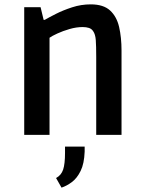

<svg xmlns="http://www.w3.org/2000/svg" viewBox="-20 -618 655 880"><path d="M91 0V-585H166L180 -527H185Q204 -538 236.5 -554.5Q269 -571 310.5 -584.5Q352 -598 396 -598Q454 -598 484.5 -570Q515 -542 526 -494Q537 -446 537 -386V0H421V-357Q421 -408 419 -434.5Q417 -461 407 -475Q400 -486 387.5 -490Q375 -494 359 -494Q330 -494 299 -485Q268 -476 243 -464.5Q218 -453 207 -445V0ZM262 242 237 198Q261 185 269.5 159Q278 133 278 83V54H368V77Q366 132 349.5 165.5Q333 199 309.5 216.5Q286 234 262 242Z"/></svg>

Font: Ruda
Style: Bold
Weight: 700
Designer: Mariela Monsalve and Angelina Sanchez
Foundry: Mariela Monsalve and Angelina Sanchez
Version: Version 2.000